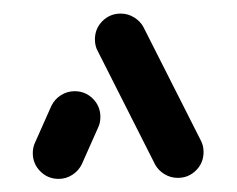

<svg xmlns="http://www.w3.org/2000/svg" viewBox="-20 -539 350 284"><path d="M66.7 -274.4Q50.7 -274.4 39.6 -285.6Q28.5 -296.7 28.5 -312.6Q28.5 -321.5 32.2 -328.9L55.9 -382.2Q60.7 -392.2 70 -398.1Q79.3 -404.1 90.4 -404.1Q106.3 -404.1 117.4 -393Q128.5 -381.9 128.5 -365.9Q128.5 -357 124.8 -349.6L101.1 -296.3Q96.3 -286.3 87 -280.4Q77.8 -274.4 66.7 -274.4ZM281.1 -314.1Q281.1 -298.1 270 -287Q258.9 -275.9 243 -275.9Q232.2 -275.9 223.1 -281.5Q214.1 -287 209.3 -295.9L124.8 -463Q120.4 -470.7 120.4 -480.7Q120.4 -496.7 131.5 -507.8Q142.6 -518.9 158.5 -518.9Q169.3 -518.9 178.3 -513.3Q187.4 -507.8 192.2 -498.9L276.7 -331.9Q281.1 -324.1 281.1 -314.1Z"/></svg>

Font: 26F Galaxy Sans
Style: Bold
Weight: 700
Designer: C₂₉H₂₅N₃O₅
Version: Version 1.100